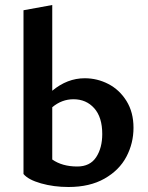

<svg xmlns="http://www.w3.org/2000/svg" viewBox="-20 -741 590 768"><path d="M514 -230Q514 -168 485.5 -114Q457 -60 398 -26.5Q339 7 254 7Q195 7 144 -7.5Q93 -22 74 -45V-700L189 -721V-378Q249 -428 319 -428Q369 -428 413.5 -405Q458 -382 486 -337Q514 -292 514 -230ZM389 -205Q389 -272 357 -308Q325 -344 274 -344Q227 -344 189 -312V-103Q229 -75 289 -75Q340 -75 364.5 -112Q389 -149 389 -205Z"/></svg>

Font: Ysabeau Infant
Style: Bold
Weight: 700
Designer: Christian Thalmann (Catharsis Fonts)
Version: Version 0.003